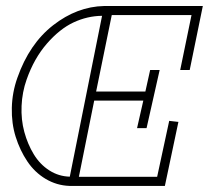

<svg xmlns="http://www.w3.org/2000/svg" viewBox="-20 -610 686 630"><path d="M321.8 -590.3H645.5L602.5 -380.4H571.3L608.4 -560.5H346.7L295.4 -309.6H457L472.7 -380.4H503.9L460.9 -189.5H429.7L450.2 -279.8H289.1L238.8 -29.8H495.6L535.2 -213.4L565.4 -210L521 0H207.5Q166 -1.5 129.9 -22.9Q93.8 -44.4 69.6 -80.6Q45.4 -116.7 31.5 -160.9Q17.6 -205.1 18.8 -256.1Q20 -307.1 37.1 -355Q76.2 -466.3 154.5 -527.3Q232.9 -588.4 321.8 -590.3ZM209 -30.3 314.9 -558.1Q266.6 -557.6 221.2 -536.4Q175.8 -515.1 133.8 -466.8Q91.8 -418.5 67.4 -349.1Q52.7 -307.6 50.8 -262.5Q48.8 -217.3 59.8 -177Q70.8 -136.7 90.8 -103.8Q110.8 -70.8 141.6 -51Q172.4 -31.2 209 -30.3Z"/></svg>

Font: Compagnon Light Italic
Style: Regular
Weight: 400
Italic angle: -12°
Designer: Valentin Papon
Foundry: Velvetyne Type Foundry
Version: Version 1.000;PS 001.000;hotconv 1.0.88;makeotf.lib2.5.64775